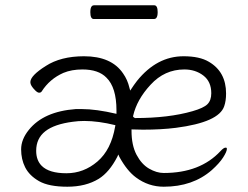

<svg xmlns="http://www.w3.org/2000/svg" viewBox="-20 -694 940 727"><path d="M322 -648Q322 -665 328 -671Q331 -674 336 -674H564Q577 -674 577 -648Q577 -631 571 -625Q568 -622 563 -622H335Q322 -622 322 -648ZM678 -431Q603 -431 550 -373Q498 -317 484 -255V-252Q487 -249 491 -247H492Q619 -247 709 -273Q751 -285 765.5 -299.5Q780 -314 780 -341Q780 -385 750 -408Q720 -431 678 -431ZM299 -236Q277 -236 256 -233Q186 -224 151.5 -197Q117 -170 117 -123Q117 -87 138 -66Q166 -38 231.5 -38Q297 -38 349 -82.5Q401 -127 416 -215L417 -220Q352 -236 299 -236ZM446 -416Q463 -392 470 -362L473 -351Q488 -374 499 -388Q574 -481 675 -481Q736 -481 771 -460Q836 -422 836 -340Q836 -312 829 -292Q809 -231 646 -210Q591 -203 521 -203L478 -204V-199Q478 -144 497 -108Q516 -72 544.5 -55.5Q573 -39 600 -39Q738 -39 815 -122Q827 -135 834 -135Q837 -135 838 -134Q839 -133 839 -130Q839 -120 825 -98Q811 -76 782 -50Q710 13 600 13Q542 13 495 -22Q461 -47 432 -100L428 -109L424 -100Q394 -42 354 -17Q305 13 235 13Q165 13 128 -8Q91 -29 75 -61Q60 -91 60 -128.5Q60 -166 89 -202Q145 -272 267 -281Q278 -281 290 -281Q344 -281 421 -263Q421 -273 421 -276Q421 -363 383 -400Q353 -431 292 -431Q251 -431 220 -418Q168 -395 138 -348Q135 -343 128 -343Q122 -343 113 -352Q95 -370 95 -382Q95 -383 95 -384Q96 -408 153 -444Q210 -481 298 -481Q402 -481 446 -416Z"/></svg>

Font: LXGW WenKai Light
Style: Regular
Weight: 300
Designer: LXGW / Fontworks Inc.
Foundry: LXGW / Fontworks Inc.
Version: Version 1.501; October 10, 2024